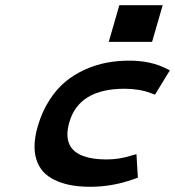

<svg xmlns="http://www.w3.org/2000/svg" viewBox="-20 -714 678 744"><path d="M126.5 -225.1Q142.6 -280.8 170.7 -324.7Q198.7 -368.7 233.2 -397.2Q267.6 -425.8 309.8 -444.6Q352.1 -463.4 394 -471.2Q436 -479 481.4 -479Q563 -479 623.5 -448.7L638.2 -441.4L580.6 -347.2L563.5 -353.5Q519 -370.1 462.9 -370.1Q285.6 -370.1 248.5 -239.7Q241.2 -213.9 241.2 -193.4Q241.2 -96.2 395 -96.2Q440.9 -96.2 487.8 -110.8L508.8 -116.7L514.2 -25.4L494.6 -18.6Q414.1 9.8 330.1 9.8Q294.4 9.8 263.9 5.1Q233.4 0.5 205.1 -10.7Q176.8 -22 157 -39.3Q137.2 -56.6 125.5 -83.7Q113.8 -110.8 113.8 -145.5Q113.8 -182.1 126.5 -225.1ZM442.4 -693.8H610.4L569.3 -551.8H401.4Z"/></svg>

Font: Cantarell
Style: Bold Italic
Weight: 700
Italic angle: -16°
Designer: Dave Crossland
Version: Version 1.004